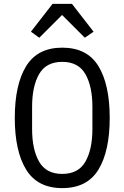

<svg xmlns="http://www.w3.org/2000/svg" viewBox="-20 -955 640 987"><path d="M300 12Q173 12 114.5 -83Q56 -178 56 -349Q56 -520 114.5 -615Q173 -710 300 -710Q428 -710 486 -615Q544 -520 544 -349Q544 -178 486 -83Q428 12 300 12ZM300 -61Q383 -61 419 -124Q455 -187 455 -292V-406Q455 -511 419 -574Q383 -637 300 -637Q217 -637 181 -574Q145 -511 145 -406V-292Q145 -187 181 -124Q217 -61 300 -61ZM350 -935 461 -792 416 -761 299 -878 182 -761 139 -792 250 -935Z"/></svg>

Font: Lilex Nerd Font
Style: Regular
Weight: 400
Designer: Mike Abbink, Paul van der Laan, Pieter van Rosmalen, Mikhael Khrustik
Foundry: Mikhael Khrustik
Version: Version 2.400; ttfautohint (v1.8.4.7-5d5b);Nerd Fonts 3.3.0